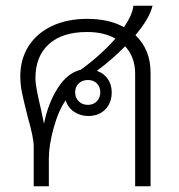

<svg xmlns="http://www.w3.org/2000/svg" viewBox="-20 -652 627 672"><path d="M507 -398V0H453V-394Q453 -452 418 -490Q374 -445 319 -404Q343 -396 357 -376Q371 -356 371 -329Q371 -292 348.5 -269Q326 -246 289 -246Q261 -246 239 -261Q217 -276 210 -301Q185 -266 168 -205Q151 -144 151 -97V0H98V-138Q98 -155 93 -179.5Q88 -204 77 -243Q63 -298 57 -327.5Q51 -357 51 -384Q51 -445 80 -490.5Q109 -536 162 -561Q215 -586 285 -586Q361 -586 414 -557Q443 -599 447 -632H514Q503 -587 454 -529Q507 -478 507 -398ZM384 -517Q343 -540 285 -540Q198 -540 151 -497.5Q104 -455 104 -378Q104 -360 110 -330Q116 -300 123 -271L134 -219Q148 -290 182 -343.5Q216 -397 263 -408Q333 -459 384 -517ZM331 -329Q331 -348 319 -360Q307 -372 288 -372Q268 -372 255.5 -360Q243 -348 243 -329Q243 -310 255.5 -297.5Q268 -285 288 -285Q307 -285 319 -297.5Q331 -310 331 -329Z"/></svg>

Font: Sarabun ExtraLight
Style: Regular
Weight: 275
Designer: Suppakit Chalermlarp | Katatrad Co.,Ltd.
Foundry: Cadson Demak Co.,Ltd.
Version: Version 1.000; ttfautohint (v1.6)